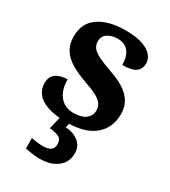

<svg xmlns="http://www.w3.org/2000/svg" viewBox="-192 -645 871 981"><g transform="rotate(30 244.0 -154.0)"><path d="M231 10Q159 10 114.5 -5.5Q70 -21 50 -47.5Q30 -74 30 -107Q30 -140 46 -156Q62 -172 84 -177.5Q106 -183 123 -183Q123 -121 152.5 -85Q182 -49 231 -49Q283 -49 306.5 -69Q330 -89 330 -117Q330 -139 319 -155.5Q308 -172 281 -186.5Q254 -201 207 -217Q153 -236 116 -258.5Q79 -281 59.5 -312.5Q40 -344 40 -389Q40 -469 99 -508.5Q158 -548 255 -548Q318 -548 356.5 -534.5Q395 -521 412.5 -499.5Q430 -478 430 -455Q430 -421 406.5 -403.5Q383 -386 328 -386Q328 -436 306 -463.5Q284 -491 240 -491Q208 -491 183.5 -475.5Q159 -460 159 -429Q159 -408 170.5 -392Q182 -376 212 -361Q242 -346 296 -327Q341 -312 375 -290.5Q409 -269 428.5 -238.5Q448 -208 448 -166Q448 -83 391.5 -36.5Q335 10 231 10ZM202 240Q186 240 159.5 237Q133 234 115 229V168Q133 172 151.5 174Q170 176 183 176Q212 176 228 165.5Q244 155 244 130Q244 101 222.5 91Q201 81 169 79L190 -9H247L237 34Q270 36 294 48Q318 60 331 79.5Q344 99 344 126Q344 179 305 209.5Q266 240 202 240Z"/></g></svg>

Font: Noto Serif Kannada
Style: Bold
Weight: 700
Version: Version 2.003